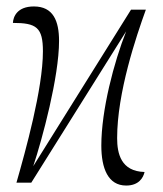

<svg xmlns="http://www.w3.org/2000/svg" viewBox="-20 -566 504 595"><path d="M371 9C410 9 424 -15 428 -33C355 -35 343 -90 343 -138C343 -279 402 -453 432 -536H386L83 -51C111 -135 163 -328 163 -439C163 -501 145 -546 85 -546C33 -546 21 -514 20 -495C93 -495 113 -481 113 -407C113 -291 59 -98 31 0H77L371 -469C333 -373 294 -225 294 -115C294 -44 315 9 371 9Z"/></svg>

Font: Noto Serif Display ExtraCondensed Light
Style: Regular
Weight: 300
Width: 2
Designer: Monotype Design Team
Foundry: Monotype Imaging Inc.
Version: Version 2.009